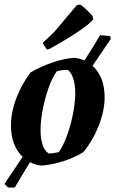

<svg xmlns="http://www.w3.org/2000/svg" viewBox="-20 -730 515 857"><path d="M165 9Q137 6 114 -6Q96 23 79 51Q62 79 46 107H16L0 91Q42 29 81 -30Q29 -80 29 -170Q29 -230 53.5 -293.5Q78 -357 117 -407Q161 -433 214 -451Q267 -469 313 -472Q337 -469 357 -460Q375 -488 392.5 -516.5Q410 -545 427 -573L471 -569L475 -557Q456 -528 435 -498Q414 -468 393 -436Q448 -387 447 -292Q446 -232 419.5 -166Q393 -100 352 -51Q314 -27 262.5 -10.5Q211 6 165 9ZM197 -45Q209 -45 221.5 -47Q234 -49 243 -51Q262 -79 278.5 -123.5Q295 -168 305 -218Q315 -268 316 -311Q316 -348 308 -376Q300 -404 283 -418Q254 -418 234 -412Q213 -384 197 -338.5Q181 -293 171 -242.5Q161 -192 161 -149Q161 -113 169.5 -85.5Q178 -58 197 -45ZM189 -509 170 -538 221 -586 322 -706 337 -710Q345 -706 361.5 -691Q378 -676 392 -660L397 -644Q361 -601 200 -511Z"/></svg>

Font: Labrada
Style: Bold Italic
Weight: 700
Italic angle: -7°
Designer: Mercedes Jáuregui
Foundry: Omnibus-Type Team
Version: Version 1.000; ttfautohint (v1.8.4.7-5d5b)